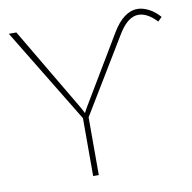

<svg xmlns="http://www.w3.org/2000/svg" viewBox="-80 -801 882 882"><g transform="rotate(-10 360.5 -360.5)"><path d="M284.7 -315.9 297.4 -291.5 310.5 -315.9 500 -632.8Q552.7 -720.7 617.7 -720.7Q642.1 -720.7 670.2 -706.3Q698.2 -691.9 720.7 -665.5L702.1 -647Q658.7 -693.4 616.7 -693.4Q569.3 -693.4 526.9 -626.5L310.5 -269.5V0H284.2V-270L16.1 -710.9H51.3Z"/></g></svg>

Font: Roboto Thin
Style: Regular
Weight: 250
Designer: Google
Version: Version 2.134; 2016